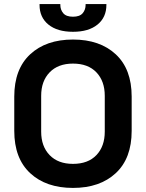

<svg xmlns="http://www.w3.org/2000/svg" viewBox="-20 -908 716 942"><path d="M338 14Q206 14 128 -58.5Q50 -131 50 -266V-434Q50 -569 128 -641.5Q206 -714 338 -714Q470 -714 548 -641.5Q626 -569 626 -434V-266Q626 -131 548 -58.5Q470 14 338 14ZM338 -104Q412 -104 453 -147Q494 -190 494 -262V-438Q494 -510 453 -553Q412 -596 338 -596Q265 -596 223.5 -553Q182 -510 182 -438V-262Q182 -190 223.5 -147Q265 -104 338 -104ZM338 -752Q261 -752 217.5 -787.5Q174 -823 174 -884V-888H276V-884Q276 -860 290.5 -843Q305 -826 338 -826Q371 -826 385.5 -843Q400 -860 400 -884V-888H502V-884Q502 -823 458.5 -787.5Q415 -752 338 -752Z"/></svg>

Font: Space Grotesk
Style: Bold
Weight: 700
Designer: Florian Karsten
Foundry: Florian Karsten
Version: Version 2.000